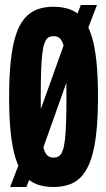

<svg xmlns="http://www.w3.org/2000/svg" viewBox="-20 -737 425 767"><path d="M85.4 10H20.4L76.8 -136.6L83.4 -134.6L258.4 -623.2L266.2 -622.2L302.8 -717H367.4L313 -575.2L305.8 -577.2L128.4 -78.2L120.6 -79.2ZM193.8 -107.4Q206.4 -107.4 215.5 -113.4Q224.6 -119.4 230.3 -134.9Q236 -150.4 239.3 -178Q242.6 -205.6 244 -248Q245.4 -290.4 245.4 -350.4Q245.4 -411 244 -453.2Q242.6 -495.4 239.5 -522.7Q236.4 -550 230.5 -565.3Q224.6 -580.6 215.5 -586.6Q206.4 -592.6 193.8 -592.6Q181.2 -592.6 172.4 -586.6Q163.6 -580.6 157.9 -565.1Q152.2 -549.6 148.9 -522Q145.6 -494.4 144.2 -452Q142.8 -409.6 142.8 -349Q142.8 -289 144.2 -246.8Q145.6 -204.6 148.7 -177.3Q151.8 -150 157.7 -134.7Q163.6 -119.4 172.4 -113.4Q181.2 -107.4 193.8 -107.4ZM193.4 10Q156.2 10 127.4 -0.7Q98.6 -11.4 77.5 -36.3Q56.4 -61.2 43 -102.2Q29.6 -143.2 23 -204.3Q16.4 -265.4 16.4 -348.6Q16.4 -432.4 23 -493.4Q29.6 -554.4 43 -596.1Q56.4 -637.8 77.7 -663Q99 -688.2 127.8 -699.1Q156.6 -710 193.8 -710Q231 -710 260.1 -699.3Q289.2 -688.6 310 -663.7Q330.8 -638.8 344.5 -597.8Q358.2 -556.8 364.8 -495.7Q371.4 -434.6 371.4 -351.4Q371.4 -267.6 364.8 -206.6Q358.2 -145.6 344.5 -103.9Q330.8 -62.2 309.8 -37Q288.8 -11.8 259.7 -0.9Q230.6 10 193.4 10Z"/></svg>

Font: Georama ExtraCondensed Thin
Style: Regular
Weight: 100
Width: 2
Designer: Jean-Baptiste Levee
Foundry: Production Type
Version: Version 1.001